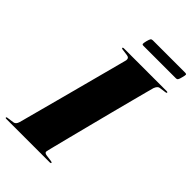

<svg xmlns="http://www.w3.org/2000/svg" viewBox="-271 -924 1010 1010"><g transform="rotate(45 234.0 -419.0)"><path d="M256 -32Q252.5 -17 271.5 -14.5L308 -9.5Q317 -8 317 -4.5Q317 0 309 0H-15Q-21 0 -21 -3.5Q-21 -8 -14.5 -8.5L25 -14Q40.5 -16 47 -38Q48.5 -43.5 58 -79Q67.5 -114.5 82.2 -169.5Q97 -224.5 114.2 -289.2Q131.5 -354 148.5 -418.5Q165.5 -483 180 -537.2Q194.5 -591.5 203.5 -626Q212.5 -660.5 213.5 -664Q216.5 -683.5 196.5 -686L159.5 -691Q153 -691.5 153 -696Q153 -700 160 -700H480Q486 -700 486 -696.5Q486 -692 479.5 -691.5L440 -686Q427 -684 418.5 -662Q417.5 -659 408.5 -624.8Q399.5 -590.5 385.2 -536.2Q371 -482 354.2 -417.2Q337.5 -352.5 320.8 -287.2Q304 -222 289.8 -166.2Q275.5 -110.5 266.5 -74.2Q257.5 -38 256 -32ZM217.5 -809.5Q222 -827 225.8 -832.2Q229.5 -837.5 238.5 -837.5H479Q488 -837.5 489 -833Q490 -828.5 485 -810Q481 -793 477.2 -787.5Q473.5 -782 464.5 -782H224Q215 -782 214.2 -787.2Q213.5 -792.5 217.5 -809.5Z"/></g></svg>

Font: Fraunces 144pt S000 Black
Style: Italic
Weight: 900
Italic angle: -16°
Version: Version 1.000; ttfautohint (v1.8.3)